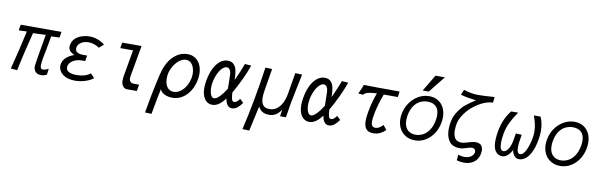

<svg xmlns="http://www.w3.org/2000/svg" viewBox="-60 -1456 7321 2340"><g transform="rotate(10 3600.0 -286.5)"><path d="M350 -81.5Q350 -96.5 354 -115Q358 -151.5 416 -481.5L259 -474.5Q190 -209 147.5 3.5L67.5 -3.5Q102.5 -141 128 -246.5Q153.5 -352 181.5 -481.5L81 -478L93.5 -550H598.5L586 -478L484 -474.5Q445.5 -258.5 430.5 -190Q421.5 -128 421.5 -105Q421.5 -82 429 -70.5Q436.5 -59 455 -59Q483.5 -59 523 -80.5L514 -7Q481.5 12 441.5 12Q397.5 12 373.8 -14Q350 -40 350 -81.5Z M704.5 -41Q680.5 -61.5 667.8 -87Q655 -112.5 655 -140.5Q655 -151 657.5 -164.5Q666.5 -211 705.5 -246.2Q744.5 -281.5 802.5 -300Q763.5 -315.5 744.8 -337.5Q726 -359.5 726 -391Q726 -403.5 728 -414Q734 -447 752.8 -473.2Q771.5 -499.5 802 -517.5Q831 -535 868.5 -545Q906 -555 946 -555Q996.5 -555 1044.5 -538Q1089.5 -522.5 1135 -487.5L1079.5 -438.5Q1051.5 -459.5 1014.8 -471.2Q978 -483 944 -483Q913 -483 884.2 -473Q855.5 -463 835.2 -443Q815 -423 810 -394Q809 -389.5 809 -380.5Q809 -350 835 -335Q861 -320 909.5 -320H956L944 -250H896Q861.5 -250 827.5 -237.8Q793.5 -225.5 769.8 -202.8Q746 -180 740.5 -149Q739.5 -144.5 739.5 -136Q739.5 -99.5 775 -81.8Q810.5 -64 871 -64Q921 -64 964.2 -76.5Q1007.5 -89 1039.5 -115L1087 -63Q1050 -32.5 988.2 -12.8Q926.5 7 861.5 7Q813 7 773.2 -5Q733.5 -17 704.5 -41Z M1433.5 -101.5Q1433.5 -120 1437.5 -145L1496 -480H1337.5L1350 -550H1589L1520.5 -164.5Q1518 -149.5 1518 -140.5Q1518 -108.5 1535.2 -94.8Q1552.5 -81 1577.5 -81H1641Q1633.5 -37.5 1627.5 0H1506Q1474.5 0 1454 -26.8Q1433.5 -53.5 1433.5 -101.5Z M1771.5 240 1808 35Q1818.5 -23 1843.2 -135.8Q1868 -248.5 1881.5 -294Q1902.5 -364.5 1941 -422.2Q1979.5 -480 2035.5 -515Q2091.5 -550 2161.5 -550Q2216.5 -550 2257.5 -522.2Q2298.5 -494.5 2320.5 -445.5Q2342.5 -396.5 2342.5 -334.5Q2342.5 -304 2336.5 -270Q2322.5 -188 2283.5 -125.2Q2244.5 -62.5 2188.2 -28.2Q2132 6 2067.5 6Q2030 6 1997.2 -4Q1964.5 -14 1942.2 -32.2Q1920 -50.5 1913 -74.5Q1893.5 14 1863 183L1852 243ZM2258.5 -279Q2262 -300 2262 -323Q2262 -365.5 2249 -401Q2236 -436.5 2211.2 -457.8Q2186.5 -479 2153 -479Q2112.5 -479 2072.5 -448.8Q2032.5 -418.5 2003 -369.8Q1973.5 -321 1964 -269Q1959.5 -240.5 1959.5 -215.5Q1959.5 -171.5 1972.8 -138.2Q1986 -105 2011 -86.5Q2036 -68 2070.5 -68Q2112.5 -68 2151.8 -95.5Q2191 -123 2219.2 -171.2Q2247.5 -219.5 2258.5 -279Z M2430.5 -181.5Q2430.5 -223.5 2439.5 -273.5Q2454.5 -360.5 2486.5 -424.5Q2518.5 -488.5 2562.5 -522.8Q2606.5 -557 2656 -557Q2707.5 -557 2735.5 -524.2Q2763.5 -491.5 2770 -439Q2777 -405.5 2778 -339.5Q2804.5 -395.5 2830.5 -457.5Q2856.5 -519.5 2868 -553L2946.5 -547Q2918 -462.5 2872 -365.2Q2826 -268 2780 -190L2777 -185.5Q2779.5 -128 2788.2 -101Q2797 -74 2817.5 -74Q2834.5 -74 2852 -88Q2869.5 -102 2884.5 -125L2929 -83Q2904.5 -45.5 2872.8 -19.5Q2841 6.5 2802.5 6.5Q2735 6.5 2719 -100Q2681.5 -49.5 2642.8 -21.8Q2604 6 2560.5 6Q2522.5 6 2493.2 -15.8Q2464 -37.5 2447.2 -79.8Q2430.5 -122 2430.5 -181.5ZM2512 -200Q2512 -146.5 2527.2 -111.2Q2542.5 -76 2569 -76Q2598.5 -76 2638.2 -117.5Q2678 -159 2715.5 -220Q2714.5 -360.5 2711.5 -403Q2709 -434 2694.5 -454.8Q2680 -475.5 2659 -475.5Q2632 -475.5 2603.5 -448.5Q2575 -421.5 2551.8 -372.2Q2528.5 -323 2517 -259.5Q2512 -231 2512 -200Z M3121.5 -553.5 3204.5 -550 3157 -261.5Q3151 -218.5 3151 -189Q3151 -130.5 3175 -97.2Q3199 -64 3256.5 -64Q3309.5 -64 3348.5 -94Q3387.5 -124 3411.2 -172Q3435 -220 3445.5 -275.5L3491.5 -550L3576.5 -546.5Q3563 -484.5 3539.8 -370Q3516.5 -255.5 3502 -181.5L3472.5 0H3399.5L3412.5 -86Q3387.5 -43.5 3350 -18.8Q3312.5 6 3264.5 6Q3218 6 3185 -11.2Q3152 -28.5 3128.5 -72L3060 237L2975.5 233.5Q3058.5 -113.5 3121.5 -553.5Z M3630.5 -181.5Q3630.5 -223.5 3639.5 -273.5Q3654.5 -360.5 3686.5 -424.5Q3718.5 -488.5 3762.5 -522.8Q3806.5 -557 3856 -557Q3907.5 -557 3935.5 -524.2Q3963.5 -491.5 3970 -439Q3977 -405.5 3978 -339.5Q4004.5 -395.5 4030.5 -457.5Q4056.5 -519.5 4068 -553L4146.5 -547Q4118 -462.5 4072 -365.2Q4026 -268 3980 -190L3977 -185.5Q3979.5 -128 3988.2 -101Q3997 -74 4017.5 -74Q4034.5 -74 4052 -88Q4069.5 -102 4084.5 -125L4129 -83Q4104.5 -45.5 4072.8 -19.5Q4041 6.5 4002.5 6.5Q3935 6.5 3919 -100Q3881.5 -49.5 3842.8 -21.8Q3804 6 3760.5 6Q3722.5 6 3693.2 -15.8Q3664 -37.5 3647.2 -79.8Q3630.5 -122 3630.5 -181.5ZM3712 -200Q3712 -146.5 3727.2 -111.2Q3742.5 -76 3769 -76Q3798.5 -76 3838.2 -117.5Q3878 -159 3915.5 -220Q3914.5 -360.5 3911.5 -403Q3909 -434 3894.5 -454.8Q3880 -475.5 3859 -475.5Q3832 -475.5 3803.5 -448.5Q3775 -421.5 3751.8 -372.2Q3728.5 -323 3717 -259.5Q3712 -231 3712 -200Z M4310.5 -483Q4312.5 -487 4321.2 -507Q4330 -527 4339.5 -553.5Q4359.5 -551.5 4527.2 -550.8Q4695 -550 4782.5 -550L4773 -480H4599Q4576 -421.5 4557.2 -357.2Q4538.5 -293 4528.5 -243L4525.5 -225.5Q4514 -166 4514 -134.5Q4514 -63 4564.5 -63Q4592 -63 4617.5 -78Q4643 -93 4660 -114.5L4704.5 -61.5Q4676 -31 4638.2 -12Q4600.5 7 4553.5 7Q4491.5 7 4464 -27.5Q4436.5 -62 4436.5 -128.5Q4436.5 -172.5 4447.5 -233Q4457.5 -292.5 4474.8 -357.5Q4492 -422.5 4514 -479.5Q4447.5 -477.5 4407.8 -467.2Q4368 -457 4349.5 -433.5L4291 -439Q4296.5 -452 4310.5 -483Z M4849 -224.5Q4849 -251.5 4854.5 -283.5Q4867 -359 4909.5 -421.5Q4952 -484 5015 -520.5Q5078 -557 5149 -557Q5212.5 -557 5259.5 -528.2Q5306.5 -499.5 5331.8 -448.2Q5357 -397 5357 -331.5Q5357 -300 5351 -267Q5338 -191 5298 -129.2Q5258 -67.5 5198 -31.8Q5138 4 5067.5 4Q5003 4 4953.2 -25.2Q4903.5 -54.5 4876.2 -106.5Q4849 -158.5 4849 -224.5ZM5278 -282.5Q5283.5 -316.5 5283.5 -341Q5283.5 -415.5 5245.2 -451.8Q5207 -488 5142 -488Q5093 -488 5049.8 -467.2Q5006.5 -446.5 4974 -399.8Q4941.5 -353 4928 -279.5Q4923 -249.5 4923 -221Q4923 -170 4940.8 -135Q4958.5 -100 4990.2 -82.5Q5022 -65 5063.5 -65Q5112 -65 5155.8 -88Q5199.5 -111 5232 -159.8Q5264.5 -208.5 5278 -282.5ZM5057.5 -611 5179.5 -816H5296L5132.5 -611Z M5702 98Q5729.5 98 5754 88.5Q5778.5 79 5794.8 62Q5811 45 5815.5 23Q5816 20.5 5816 15.5Q5816 -3.5 5804.2 -15.8Q5792.5 -28 5770.5 -28Q5756.5 -28 5742 -24.5Q5727.5 -21 5707 -14Q5679.5 -5.5 5661.5 -1.2Q5643.5 3 5622 3Q5532 3 5491.5 -53.8Q5451 -110.5 5451 -200.5Q5451 -243 5460 -292Q5471 -358 5505.8 -412.5Q5540.5 -467 5580.5 -507.5Q5604.5 -528 5644.2 -556.5Q5684 -585 5718.5 -605.5Q5671.5 -611 5618 -620.5Q5564.5 -630 5526 -641.5L5552.5 -707Q5642.5 -675 5733.5 -675Q5769.5 -675 5811.5 -677.2Q5853.5 -679.5 5890 -682L5935 -685Q5933.5 -671 5932.5 -663Q5931.5 -655 5931 -650.5Q5929 -638 5927 -614.5Q5867 -611.5 5812 -587.5Q5757 -563.5 5704 -523Q5669 -499.5 5633 -460.5Q5597 -421.5 5569.8 -374Q5542.5 -326.5 5534 -280Q5527 -236.5 5527 -202Q5527 -138.5 5551.5 -103.2Q5576 -68 5628.5 -68Q5649.5 -68 5669.5 -72.5Q5689.5 -77 5717.5 -86Q5746 -94.5 5764.5 -98.8Q5783 -103 5802.5 -103Q5850 -103 5872.2 -79.2Q5894.5 -55.5 5894.5 -13.5Q5894.5 3.5 5890.5 25Q5883 68 5858.2 100.2Q5833.5 132.5 5793.8 150.2Q5754 168 5703 168Q5682 168 5664.2 165Q5646.5 162 5632.5 158.8Q5618.5 155.5 5614 154.5L5621 83Q5657.5 98 5702 98Z M6035.5 -159.5Q6035.5 -214 6047.5 -279Q6061.5 -362 6091.8 -429.5Q6122 -497 6164 -547H6250.5Q6198 -473.5 6165.5 -406Q6133 -338.5 6119.5 -265Q6108 -197 6108 -149.5Q6108 -54 6154 -54Q6174.5 -54 6193.8 -72Q6213 -90 6228.2 -123.5Q6243.5 -157 6251.5 -202L6266.5 -292L6339.5 -289Q6333.5 -256 6325.5 -200Q6320.5 -161.5 6320.5 -130.5Q6320.5 -92 6330 -73Q6339.5 -54 6359 -54Q6400 -54 6431.2 -120.2Q6462.5 -186.5 6479 -277Q6485 -314.5 6485 -349.5Q6485 -398.5 6474.5 -446.5Q6464 -494.5 6444 -547H6528Q6562 -466.5 6562 -373.5Q6562 -322 6552 -267Q6534.5 -166 6502.2 -104.2Q6470 -42.5 6432.5 -16.2Q6395 10 6358 10Q6324 10 6300.2 -16.2Q6276.5 -42.5 6269 -88.5Q6247 -44 6215.2 -17Q6183.5 10 6153 10Q6100.5 10 6068 -30.2Q6035.5 -70.5 6035.5 -159.5Z M6647 -224.5Q6647 -251.5 6652.5 -283.5Q6665 -359 6707.5 -421.5Q6750 -484 6813 -520.5Q6876 -557 6947 -557Q7010.5 -557 7057.5 -528.2Q7104.5 -499.5 7129.8 -448.2Q7155 -397 7155 -331.5Q7155 -300 7149 -267Q7136 -191 7096 -129.2Q7056 -67.5 6996 -31.8Q6936 4 6865.5 4Q6801 4 6751.2 -25.2Q6701.5 -54.5 6674.2 -106.5Q6647 -158.5 6647 -224.5ZM7076 -282.5Q7081.5 -316.5 7081.5 -341Q7081.5 -415.5 7043.2 -451.8Q7005 -488 6940 -488Q6891 -488 6847.8 -467.2Q6804.5 -446.5 6772 -399.8Q6739.5 -353 6726 -279.5Q6721 -249.5 6721 -221Q6721 -170 6738.8 -135Q6756.5 -100 6788.2 -82.5Q6820 -65 6861.5 -65Q6910 -65 6953.8 -88Q6997.5 -111 7030 -159.8Q7062.5 -208.5 7076 -282.5Z"/></g></svg>

Font: JuliaMono Italic
Style: Regular
Weight: 400
Italic angle: -9°
Monospace: yes
Designer: cormullion
Foundry: corm
Version: Version 0.049; ttfautohint (v1.8.4)